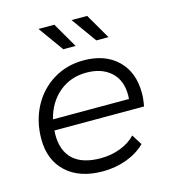

<svg xmlns="http://www.w3.org/2000/svg" viewBox="-109 -820 823 915"><g transform="rotate(-15 302.0 -362.5)"><path d="M113 -243Q112 -236 112 -222Q112 -142 157.5 -100Q203 -58 293 -58Q345 -58 390.5 -75.5Q436 -93 465 -124L497 -73Q460 -36 404.5 -15.5Q349 5 287 5Q173 5 107.5 -55Q42 -115 42 -219Q42 -307 79.5 -378Q117 -449 183.5 -489.5Q250 -530 333 -530Q438 -530 500 -470.5Q562 -411 562 -307Q562 -278 555 -243ZM120 -296H495Q496 -303 496 -315Q496 -389 451 -429.5Q406 -470 331 -470Q252 -470 196 -423Q140 -376 120 -296ZM165 -730H243L315 -606H254ZM328 -730H405L477 -606H417Z"/></g></svg>

Font: Idrija
Style: Italic
Weight: 400
Italic angle: -11.3°
Designer: Julieta Ulanovsky
Foundry: Julieta Ulanovsky
Version: Version 7.200